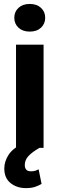

<svg xmlns="http://www.w3.org/2000/svg" viewBox="-20 -757 305 983"><path d="M53.2 -666Q53.2 -696.8 74.7 -716.8Q96.2 -736.8 132.3 -736.8Q168.5 -736.8 189.9 -716.8Q211.4 -696.8 211.4 -666Q211.4 -635.3 189.9 -615.2Q168.5 -595.2 132.3 -595.2Q96.2 -595.2 74.7 -615.2Q53.2 -635.3 53.2 -666ZM203.1 -528.3V0H62V-528.3ZM108.9 -28.8 182.1 0Q145.5 21 126.2 41.3Q106.9 61.5 106.9 88.4Q106.9 102.1 114 111.1Q121.1 120.1 139.2 120.1Q152.8 120.1 162.1 116.7Q171.4 113.3 177.7 109.9L192.9 184.6Q180.7 191.9 161.4 199Q142.1 206.1 112.3 206.1Q66.4 206.1 34.2 180.4Q2 154.8 2 105.5Q2 68.8 24.9 34.2Q47.9 -0.5 108.9 -28.8Z"/></svg>

Font: Vazirmatn FD
Style: Bold
Weight: 700
Designer: Saber Rastikerdar
Foundry: Saber Rastikerdar
Version: Version 33.001